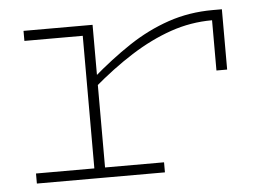

<svg xmlns="http://www.w3.org/2000/svg" viewBox="-41 -537 825 590"><g transform="rotate(-5 371.0 -242.0)"><path d="M253 -277V-308Q314 -361 373.5 -400.5Q433 -440 497.5 -462Q562 -484 635 -484H663V-298H630V-453Q564 -453 502 -431.5Q440 -410 378.5 -371Q317 -332 253 -277ZM50 0V-31H445V0ZM230 0V-471H263V0ZM50 -440V-471H263V-440Z"/></g></svg>

Font: BioRhyme SemiExpanded ExtraLight
Style: Regular
Weight: 250
Width: 6
Designer: Aoife Mooney
Foundry: Aoife Mooney Type
Version: Version 1.600;gftools[0.9.33]